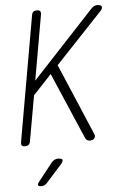

<svg xmlns="http://www.w3.org/2000/svg" viewBox="-63 -786 726 1072"><g transform="rotate(-5 300.0 -250.0)"><path d="M83 -15Q81 -2 73.5 4Q66 10 53 10Q40 10 35.5 4Q31 -2 33 -15L156 -715Q158 -728 165 -734Q172 -740 185 -740Q198 -740 203 -734Q208 -728 206 -715L142 -350L489 -723Q500 -734 507.5 -737Q515 -740 523 -740Q531 -740 537.5 -738Q544 -736 547 -731.5Q550 -727 548 -720.5Q546 -714 538 -705L274 -425L444 -25Q448 -16 446.5 -9.5Q445 -3 441 1.5Q437 6 430.5 8Q424 10 417 10Q408 10 401.5 6Q395 2 391 -7L231 -379L128 -269ZM116 212 194 113Q202 104 210.5 99.5Q219 95 230 95Q252 95 255 103.5Q258 112 242 130L155 227Q148 234 141 237Q134 240 126 240Q109 240 106.5 233Q104 226 116 212Z"/></g></svg>

Font: Maple Mono Thin
Style: Italic
Weight: 250
Italic angle: -10°
Monospace: yes
Designer: subframe7536
Version: Version 7.000